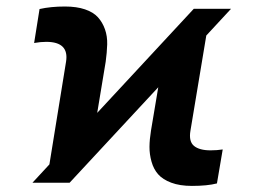

<svg xmlns="http://www.w3.org/2000/svg" viewBox="-20 -573 804 602"><path d="M81.7 0 134.9 -57.5 187.1 -379.6Q197.1 -441.8 125 -441.8Q107.2 -441.8 87 -438.2L104 -544.7Q139.2 -552.6 183.6 -552.6Q220.2 -552.6 246.4 -543.7Q272.7 -534.8 287.1 -518.8Q301.5 -502.8 309.1 -481.2Q316.8 -459.5 316.1 -433.8Q315.3 -408 311.4 -379.6L284.8 -219.1L587.7 -545.5H704.5L626.8 -461.6L577.1 -163Q571.4 -129.6 588.2 -115.6Q605.1 -101.6 640.3 -101.6Q660.2 -101.6 678.3 -104.4L660.2 2.1Q630 9.9 581.7 9.9Q543.7 9.9 516.9 -0.2Q490.1 -10.3 475.9 -26.5Q461.6 -42.6 455.1 -66.1Q448.5 -89.5 448.7 -112.7Q448.9 -136 453.5 -164.1L476.2 -299.4L198.2 0Z"/></svg>

Font: Karasuma Gothic
Style: Bold Italic
Weight: 700
Italic angle: 9.39998°
Designer: Rasmus Andersson / Ryoko Nishizuka
Foundry: Genbu
Version: Version 1.00